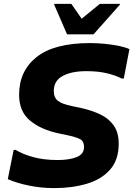

<svg xmlns="http://www.w3.org/2000/svg" viewBox="-20 -953 684 985"><path d="M50 -184H60Q96 -162 150.5 -147Q205 -132 276 -132Q335 -132 373 -147Q411 -162 411 -199Q411 -228 392 -238.5Q373 -249 332 -258L280 -269Q190 -288 134 -334.5Q78 -381 78 -467Q78 -589 168 -660.5Q258 -732 442 -732Q480 -732 519.5 -728Q559 -724 592 -717Q625 -710 644 -701L615 -550H604Q577 -565 531 -576.5Q485 -588 423 -588Q348 -588 302 -563.5Q256 -539 256 -486Q256 -452 277.5 -435.5Q299 -419 348 -409L400 -398Q449 -387 492.5 -367Q536 -347 562.5 -310.5Q589 -274 589 -216Q589 -133 545 -83Q501 -33 426 -10.5Q351 12 258 12Q191 12 128 -1Q65 -14 20 -34ZM324 -777 258 -929V-933H346L399 -857L492 -933H595V-929L460 -777Z"/></svg>

Font: Kufam
Style: Bold Italic
Weight: 700
Italic angle: -11°
Designer: Artur Schmal
Foundry: Original Type
Version: Version 1.301; ttfautohint (v1.8.3)